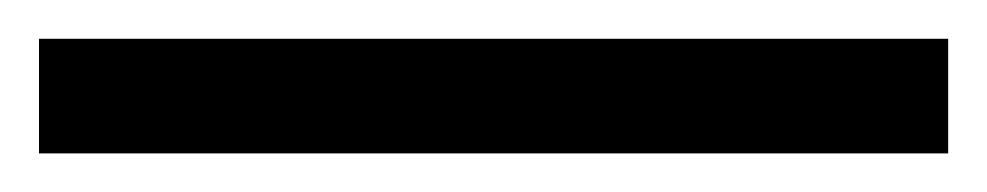

<svg xmlns="http://www.w3.org/2000/svg" viewBox="-25 63 509 99"><path d="M-4.9 83H463.9V142.1H-4.9Z"/></svg>

Font: Noto Serif Telugu
Style: Regular
Weight: 400
Designer: Indian Type Foundry
Foundry: Monotype Imaging Inc.
Version: Version 1.01